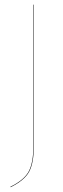

<svg xmlns="http://www.w3.org/2000/svg" viewBox="-20 -700 264 811"><path d="M123 -680.2V-85Q123 -13.2 103.8 23.9Q84.5 61 24.9 90.8L23.9 88.9Q82.5 60.1 101.8 23.2Q121.1 -13.7 121.1 -85V-680.2Z"/></svg>

Font: Fira Sans Compressed Two
Style: Regular
Weight: 100
Width: 1
Designer: Carrois Corporate & Edenspiekermann AG
Foundry: Carrois Corporate GbR & Edenspiekermann AG
Version: Version 4.203;PS 004.203;hotconv 1.0.88;makeotf.lib2.5.64775